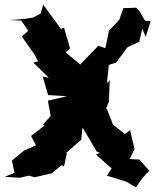

<svg xmlns="http://www.w3.org/2000/svg" viewBox="-29 -765 684 822"><path d="M318 -466 313 -490 252 -541 271 -558 245 -647 232 -641 156 -745 145 -707 113 -690 76 -684 12 -679 62 -677 92 -633 64 -609 120 -530 134 -502 114 -497 180 -432 154 -437 177 -358 258 -353 176 -334 188 -269 156 -232 161 -227 104 -183 125 -143 75 -121 22 -78 33 -25 -9 -8 55 -4 95 -13 119 -6 192 -23 235 -58 245 -52 257 -109 255 -111 319 -167 326 -241 323 -245 305 -226 327 -215 385 -116 399 -111 382 -103 449 -44 429 -13 512 13 553 37 581 -3 610 -34 568 -82 526 -84 547 -127 528 -208 506 -191 455 -231 428 -300 424 -297 437 -329 441 -420 429 -410 437 -487 468 -497 517 -563 567 -586 580 -642 595 -607 616 -675 592 -676 568 -718 554 -732 499 -730 482 -681C467 -666 454 -649 438 -635L422 -559L392 -569L301 -475L352 -445Z"/></svg>

Font: Asimov Aggro
Style: Medium
Weight: 500
Designer: Google
Version: Version 2.000980; 2014